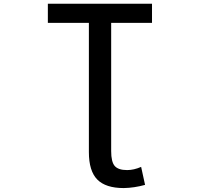

<svg xmlns="http://www.w3.org/2000/svg" viewBox="-20 -751 1040 1001"><path d="M443.4 -631.8H229.5V-731.4H772.5V-631.8H559.6V37.1Q559.6 92.8 578.1 114.3Q596.7 135.7 642.6 135.7Q677.7 135.7 715.8 119.1L736.3 212.9Q679.7 228.5 625 229.5Q531.2 229.5 487.3 185.1Q443.4 140.6 443.4 42Z"/></svg>

Font: Gen Shin Gothic Monospace Medium
Style: Regular
Weight: 500
Designer: [Source Han Sans]
Ryoko NISHIZUKA  (kana & ideographs); Paul D. Hunt (Latin, Greek & Cyrillic); Wenlong ZHANG  (bopomofo
Version: Version 1.002.20150607